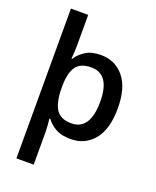

<svg xmlns="http://www.w3.org/2000/svg" viewBox="-178 -862 979 1204"><g transform="rotate(20 311.5 -260.0)"><path d="M572.3 -271.5Q572.3 -133.3 513.7 -61.8Q455.1 9.8 358.9 9.8Q296.9 9.8 258.1 -12.2Q219.2 -34.2 197.3 -65.4H190.9Q192.9 -50.8 195.1 -24.9Q197.3 1 197.3 17.6V239.7H82V-759.8H197.3V-551.8Q197.3 -532.2 195.6 -506.6Q193.8 -481 192.4 -466.3H197.3Q219.2 -501 258.3 -525.9Q297.4 -550.8 359.4 -550.8Q455.1 -550.8 513.7 -480Q572.3 -409.2 572.3 -271.5ZM454.6 -272.9Q454.6 -457 329.1 -457Q257.3 -457 227.8 -414.8Q198.2 -372.6 197.3 -288.6V-271.5Q197.3 -180.7 226.1 -132.6Q254.9 -84.5 330.1 -84.5Q393.1 -84.5 423.8 -133.1Q454.6 -181.6 454.6 -272.9Z"/></g></svg>

Font: Open Sans SemiBold
Style: Regular
Weight: 600
Designer: Monotype Design Team
Foundry: Monotype Imaging Inc.
Version: Version 3.003; ttfautohint (v1.8.4)